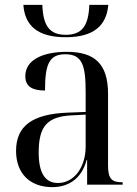

<svg xmlns="http://www.w3.org/2000/svg" viewBox="-20 -759 563 789"><path d="M250 -606C365 -606 418 -654 425 -739H347C344 -650 315 -616 250 -616C186 -616 157 -650 154 -739H76C82 -654 134 -606 250 -606ZM195 10C263 10 316 -26 336 -102H338V0H484V-10H481C439 -10 424 -25 424 -79V-373C424 -499 367 -546 254 -546C158 -546 84 -514 84 -446C84 -404 112 -387 165 -387C165 -493 181 -536 248 -536C318 -536 332 -491 332 -381V-299L256 -296C115 -290 46 -243 46 -139C46 -45 104 10 195 10ZM218 -7C165 -7 139 -49 139 -132C139 -238 172 -280 275 -285L332 -288V-156C332 -74 286 -7 218 -7Z"/></svg>

Font: Noto Serif Display SemiCondensed
Style: Regular
Weight: 400
Width: 4
Designer: Monotype Design Team
Foundry: Monotype Imaging Inc.
Version: Version 2.009